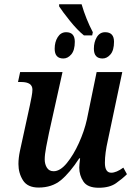

<svg xmlns="http://www.w3.org/2000/svg" viewBox="-20 -876 628 906"><path d="M446 10Q497 10 527.5 -11.5Q558 -33 579 -54L562 -85Q529 -61 505 -61Q475 -61 475 -108Q475 -153 489 -214L557 -536H436L390 -312Q378 -258 352.5 -201.5Q327 -145 295.5 -106.5Q264 -68 233 -68Q212 -68 201.5 -84.5Q191 -101 191 -124Q191 -146 198 -183Q205 -220 211 -248L275 -536H75L65 -489H80Q133 -489 133 -453Q133 -440 129 -419Q125 -398 121 -379L87 -223Q81 -197 74 -163.5Q67 -130 67 -102Q67 -59 88.5 -25Q110 9 162 9Q225 9 267 -25.5Q309 -60 354 -129H358Q354 -98 354 -85Q354 -49 373.5 -19.5Q393 10 446 10ZM376 -709H415L418 -724Q386 -785 365 -856H259V-846Q275 -821 310 -777.5Q345 -734 376 -709ZM279 -600Q300 -600 316.5 -619.5Q333 -639 333 -679Q333 -724 292 -724Q267 -724 252.5 -701Q238 -678 238 -646Q238 -600 279 -600ZM464 -600Q485 -600 501.5 -619.5Q518 -639 518 -679Q518 -724 476 -724Q451 -724 437 -701Q423 -678 423 -646Q423 -600 464 -600Z"/></svg>

Font: Noto Serif SemiCondensed Semi
Style: Italic
Weight: 600
Width: 4
Italic angle: -12°
Designer: Monotype Design Team
Foundry: Monotype Imaging Inc.
Version: Version 1.901